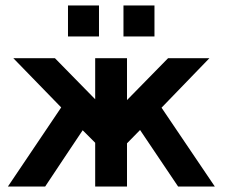

<svg xmlns="http://www.w3.org/2000/svg" viewBox="-20 -686 835 706"><path d="M230 -552V-666H344V-552ZM434 -552V-666H548V-552ZM9 0 205 -291 29 -472H182L330 -321V-472H447V-318L598 -472H750L574 -290Q742 -42 770 0H635L495 -208L447 -159V0H330V-161L284 -207Q265 -178 217.5 -107.5Q170 -37 146 0Z"/></svg>

Font: Coval
Style: ExtraBold
Weight: 800
Foundry: Context Ltd
Version: Version 001.000